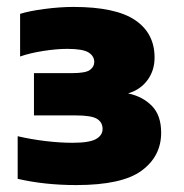

<svg xmlns="http://www.w3.org/2000/svg" viewBox="-20 -835 530 554"><path d="M200 -301Q109 -301 31 -319V-442Q69.5 -433 111.2 -428Q153 -423 189 -423Q238 -423 257 -433.8Q276 -444.5 276 -463Q276 -482 260 -492Q244 -502 198 -502H78V-624H188Q227 -624 239.5 -633.2Q252 -642.5 252 -656Q252 -673.5 235.2 -683.8Q218.5 -694 174 -694Q143.5 -694 105 -688Q66.5 -682 38 -672V-795Q65 -803.5 109 -809.2Q153 -815 192 -815Q313.5 -815 369.8 -777Q426 -739 426 -669Q426 -631.5 405.5 -603.8Q385 -576 349.5 -565.5Q392 -556.5 418.5 -529.2Q445 -502 445 -452Q445 -384 388.5 -342.5Q332 -301 200 -301Z"/></svg>

Font: Encode Sans Exp Black
Style: Regular
Weight: 900
Width: 7
Designer: Multiple Designers
Foundry: Impallari Type
Version: Version 3.002; ttfautohint (v1.8.3) -l 8 -r 50 -G 200 -x 14 